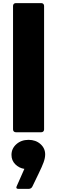

<svg xmlns="http://www.w3.org/2000/svg" viewBox="-20 -810 368 1237"><path d="M64 24V-772Q64 -780 69 -785Q74 -790 82 -790H246Q254 -790 259 -785Q264 -780 264 -772V24Q264 32 259 37Q254 42 246 42H82Q74 42 69 37Q64 32 64 24ZM54 188Q54 147 85.5 119Q117 91 164 91Q210 91 240.5 118Q271 145 271 185Q271 208 261 235.5Q251 263 229 308L189 391Q182 407 163 407H100Q80 407 87 391L137 278Q103 273 78.5 248.5Q54 224 54 188Z"/></svg>

Font: LINE Seed JP_TTF ExtraBold
Style: Regular
Weight: 800
Designer: LY Corporation & Fontrix & Fontworks
Version: Version 1.015